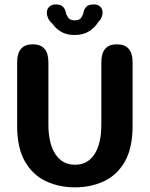

<svg xmlns="http://www.w3.org/2000/svg" viewBox="-20 -814 659 845"><path d="M310 10.5Q240 10.5 182.2 -16.5Q124.5 -43.5 90 -103Q55.5 -162.5 55.5 -259.5V-540Q55.5 -619 124.5 -619Q193 -619 193 -540V-267Q193 -182 223.8 -135.5Q254.5 -89 310 -89Q366 -89 396 -135.5Q426 -182 426 -267V-540Q426 -619 494.5 -619Q563.5 -619 563.5 -540V-259.5Q563.5 -162.5 529.5 -103Q495.5 -43.5 438 -16.5Q380.5 10.5 310 10.5ZM392.5 -794.5Q411 -794.5 421.2 -784.8Q431.5 -775 431.5 -758.5Q431.5 -749 427 -737.8Q422.5 -726.5 411.5 -715.5Q397.5 -692.5 371.8 -676.2Q346 -660 308 -660Q272.5 -660 248.5 -674.5Q224.5 -689 210.5 -710Q197 -721.5 191.5 -734.2Q186 -747 186 -757.5Q186 -774 196.8 -784.2Q207.5 -794.5 225 -794.5Q247.5 -794.5 257.2 -784.2Q267 -774 269.5 -760Q272.5 -747 280.5 -735.8Q288.5 -724.5 309 -724.5Q329.5 -724.5 337.2 -735.8Q345 -747 347.5 -759.5Q350 -773.5 359.8 -784Q369.5 -794.5 392.5 -794.5Z"/></svg>

Font: Sono Monospace SemiBold
Style: Regular
Weight: 600
Designer: Tyler Finck
Foundry: Tyler Finck
Version: Version 2.112